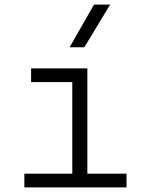

<svg xmlns="http://www.w3.org/2000/svg" viewBox="-20 -815 626 835"><path d="M85.9 0V-59.6H294.4V-458H115.2V-517.6H359.9V-59.6H530.3V0ZM282.7 -609.4 388.7 -794.9H459L346.7 -609.4Z"/></svg>

Font: Cascadia Mono PL Light
Style: Regular
Weight: 300
Monospace: yes
Designer: Aaron Bell
Foundry: Saja Typeworks
Version: Version 2404.023; ttfautohint (v1.8.4)